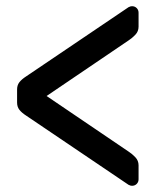

<svg xmlns="http://www.w3.org/2000/svg" viewBox="-20 -659 529 618"><path d="M35 -371Q35 -385 42.5 -394.5Q50 -404 64 -413L394 -636Q398 -638 400.5 -638.5Q403 -639 405 -639Q414 -639 420 -633Q426 -627 426 -618V-573Q426 -558 415.5 -547Q405 -536 394 -529L130 -350L394 -171Q405 -164 415.5 -153Q426 -142 426 -127V-82Q426 -73 420 -67Q414 -61 405 -61Q403 -61 400.5 -61.5Q398 -62 394 -64L64 -287Q50 -296 42.5 -305.5Q35 -315 35 -329Z"/></svg>

Font: Rubik
Style: Regular
Weight: 400
Designer: Hubert & Fischer
Foundry: Hubert & Fischer
Version: Version 1.002; ttfautohint (v1.6)